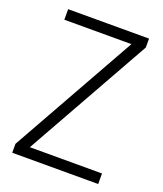

<svg xmlns="http://www.w3.org/2000/svg" viewBox="-133 -802 756 890"><g transform="rotate(20 245.0 -357.0)"><path d="M457 0H33V-44L380 -662H49V-714H448V-670L101 -52H457Z"/></g></svg>

Font: Noto Sans Lao SemiCondensed Light
Style: Regular
Weight: 300
Width: 4
Designer: Monotype Design Team
Foundry: Monotype Imaging Inc.
Version: Version 2.003; ttfautohint (v1.8.4.7-5d5b)